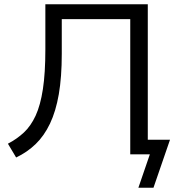

<svg xmlns="http://www.w3.org/2000/svg" viewBox="-20 -725 822 902"><path d="M630.1 157 684 0H594.7V-68.6H778.7L701 157ZM55.8 14.9 17.2 -49.9Q59.2 -71.8 92 -102.3Q124.8 -132.8 147.4 -181.7Q170 -230.6 181.5 -306.2Q193.1 -381.9 193.1 -492.7V-705H674.3V0H591.9V-635H270.2V-472.3Q270.2 -362.8 256.3 -282.4Q242.3 -201.9 214.9 -144.4Q187.5 -86.9 147.8 -48.5Q108.2 -10.1 55.8 14.9Z"/></svg>

Font: Mulish ExtraLight
Style: Regular
Weight: 200
Designer: Vernon Adams
Foundry: Vernon Adams
Version: Version 3.603